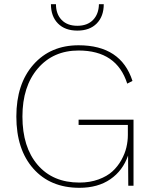

<svg xmlns="http://www.w3.org/2000/svg" viewBox="-20 -886 725 916"><path d="M223 -866H247Q247 -819 274 -791Q301 -763 349 -763Q397 -763 424 -791Q451 -819 452 -866H475Q475 -808 441.5 -774Q408 -740 349 -740Q290 -740 256.5 -774Q223 -808 223 -866ZM355 -315H617V0H592L591 -144Q566 -72 506.5 -31Q447 10 359 10Q220 10 139 -81.5Q58 -173 58 -330Q58 -486 139.5 -578Q221 -670 355 -670Q557 -670 612 -500L587 -487Q537 -645 355 -645Q234 -645 160.5 -559.5Q87 -474 87 -330Q87 -184 159.5 -99.5Q232 -15 359 -15Q409 -15 450 -30Q491 -45 516.5 -68.5Q542 -92 559 -122.5Q576 -153 583 -183Q590 -213 590 -242V-290H355Z"/></svg>

Font: Elaine Sans ExtraLight
Style: Regular
Weight: 275
Designer: Wei Huang
Foundry: Wei Huang
Version: Version 2.001;December 24, 2019;FontCreator 12.0.0.2547 64-b